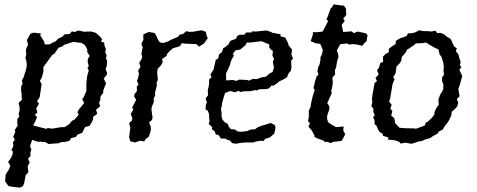

<svg xmlns="http://www.w3.org/2000/svg" viewBox="-20 -646 2178 876"><path d="M72 210 42 207 19 203 12 194 3 180 6 150 11 142 22 125 27 109 17 93 29 76 37 60 39 46 32 39 41 20 39 3 48 -9 40 -21 50 -45 47 -52 61 -74 59 -83V-103L68 -114L65 -127L70 -145L69 -158L65 -177L80 -191L79 -205L78 -224L76 -231L77 -254L83 -262L80 -279L89 -296L93 -311L98 -325L102 -345V-354L100 -368L96 -382L100 -399L98 -412L100 -426L108 -441L103 -463L118 -491L132 -497L168 -493L163 -486L180 -459L185 -443L207 -444L225 -454L235 -458L244 -469L264 -478L274 -489L298 -491L308 -503L322 -500L336 -507L366 -501L377 -502H398L417 -496L426 -489L438 -477L446 -467L441 -457L456 -451V-440L463 -423L460 -408L467 -391L463 -383L469 -367L467 -345L462 -331L468 -315V-306L453 -287L464 -266L451 -233V-222L439 -207L437 -187L432 -178L437 -161L418 -145L424 -127L405 -113V-103L398 -87L388 -72L368 -66L355 -40L334 -32L326 -21L305 -16L297 -4L281 1L261 2L242 9L239 8L202 11L186 2H173L164 0L153 1L127 -8L117 20L123 37L119 48V66L108 78L115 96L106 113L108 125L109 141L97 153L91 187L85 203ZM191 -58 198 -62 217 -59 260 -66H275L295 -79L309 -95L321 -101L339 -123L333 -134L341 -148L364 -176L355 -194L361 -201L374 -230V-265L378 -301L385 -323L379 -337L385 -344L380 -363L381 -377L389 -391L378 -409V-420L372 -433L364 -443L352 -450L314 -455L271 -441L267 -435L247 -428L228 -401L218 -395L178 -340V-318L171 -293L162 -277L170 -262L167 -242L161 -203L149 -184L158 -173L145 -151L151 -133L139 -123L149 -112L142 -94L131 -74L157 -67Z M597 4 575 -1 571 -13 569 -21 573 -52 575 -63 569 -84 583 -97V-110L576 -126L588 -145L583 -156L592 -172L601 -191L592 -206L594 -217L605 -231L604 -251L612 -260L605 -277L610 -290L614 -310L610 -323L621 -342L615 -359L625 -375L629 -385L625 -400L629 -421L631 -429L625 -447L634 -463V-489L647 -495L659 -500L683 -496L687 -494L693 -483L699 -469L705 -458L711 -452L727 -450L749 -458L761 -465L768 -468L792 -478L800 -488L815 -491L830 -504L841 -501H860L899 -508L919 -501L922 -486L928 -472L911 -448L888 -433L876 -445H863L842 -446L825 -447L809 -449L802 -436L787 -431L769 -426L751 -410L742 -399L740 -391L720 -377L722 -362L714 -347L700 -333L697 -317L700 -282L694 -266L696 -258L690 -234L687 -221L688 -211L681 -196L682 -181L673 -160L671 -148L673 -131L676 -110L673 -98L660 -88L668 -67V-51L659 -22L645 -12L638 -1L618 -4Z M1088 5 1069 7 1060 10 1039 7 1029 -5 1018 -8 1007 -14H988L977 -30L965 -32L959 -48L946 -56L949 -65L932 -81L936 -92L934 -113V-125L928 -141L918 -146L919 -167L924 -179L918 -197L929 -211L928 -233L934 -262V-283L945 -294L940 -306L954 -328L957 -341L961 -357L964 -372L976 -380L979 -398L992 -407L999 -427L1006 -430L1023 -444L1030 -459L1056 -469L1062 -481L1071 -487L1095 -488L1103 -498H1128L1129 -503L1146 -502L1176 -505L1195 -507L1217 -500L1221 -497L1247 -492L1260 -490V-480L1281 -475L1294 -450L1297 -439L1312 -420L1311 -407L1309 -399L1317 -378L1308 -369L1310 -340L1307 -323L1297 -312L1289 -293L1270 -282L1253 -274L1243 -265L1227 -255L1219 -256L1206 -242L1188 -239H1165L1147 -232V-236L1124 -230H1106L1089 -229L1075 -226L1070 -232L1052 -225L1031 -231L1020 -227L1007 -222L1003 -210L998 -193L993 -173L992 -163L988 -148L991 -132V-113L995 -100L1006 -88L1020 -80L1023 -69L1033 -57L1053 -55L1064 -46L1082 -45L1108 -48L1123 -55L1143 -56L1157 -66L1176 -73L1180 -74L1193 -78L1215 -85L1233 -76L1237 -65L1235 -51L1231 -36L1211 -19L1191 -13L1181 -2L1170 -4L1147 0L1136 4H1104ZM1012 -279 1042 -281 1058 -277 1072 -283 1108 -281 1115 -278 1134 -286 1151 -285 1177 -294 1193 -296 1210 -311 1223 -317 1230 -337 1225 -363 1230 -378 1223 -392 1225 -414 1217 -419 1208 -430 1209 -443 1173 -458 1123 -452H1106L1100 -440L1076 -420L1054 -416L1043 -401L1047 -392L1036 -373L1028 -347L1020 -329L1011 -310Z M1489 7 1470 0 1466 3 1451 -7 1429 -14 1414 -22 1415 -27 1406 -44 1402 -52 1387 -68 1394 -84 1385 -94 1389 -112V-141L1398 -161V-169L1405 -200L1410 -218L1416 -236L1410 -244L1414 -260L1417 -274L1425 -298L1433 -305L1428 -321L1432 -340L1438 -352L1442 -372V-385L1449 -399L1453 -418L1441 -446L1422 -448L1401 -457H1397L1408 -490L1407 -499H1425L1452 -502L1469 -534L1477 -551L1469 -557L1475 -570L1488 -606L1495 -614L1503 -626L1539 -621L1549 -620L1558 -608L1560 -578L1546 -561L1553 -551L1539 -532L1546 -500L1584 -503L1594 -495L1613 -502L1649 -494L1657 -486L1652 -457L1643 -450L1633 -437L1608 -443L1586 -445L1576 -442L1563 -448L1532 -444L1517 -416L1523 -398L1524 -384L1519 -370L1516 -355L1513 -336L1508 -327L1509 -306L1496 -291L1498 -277V-264L1496 -251L1491 -230L1494 -222L1486 -204L1473 -175L1482 -162L1483 -148L1475 -126L1472 -112L1473 -102L1477 -88L1494 -77L1508 -69L1512 -66L1529 -67L1548 -69L1546 -51L1555 -34L1544 -12L1538 -3L1501 1Z M1858 10 1829 5 1808 9 1801 1 1785 -5 1773 -7 1750 -9 1752 -19 1728 -26 1725 -36 1711 -45 1706 -53 1698 -72 1689 -80V-97L1682 -111L1690 -120L1683 -137L1684 -150L1674 -162L1679 -179L1677 -193L1679 -212L1684 -239L1689 -267L1700 -276L1693 -290L1708 -307L1700 -325L1709 -337L1715 -358L1728 -364L1727 -387L1738 -399L1754 -408V-423L1768 -434L1785 -445L1786 -460L1809 -473L1821 -476L1836 -483L1841 -494H1855L1874 -498L1892 -508L1913 -504H1934L1947 -502L1966 -506L1975 -495L1989 -496L2005 -490L2018 -479L2035 -469L2040 -461L2045 -448L2053 -433L2064 -426L2060 -412L2072 -397L2076 -380L2082 -363L2078 -350L2085 -340L2076 -328L2083 -312L2089 -299L2083 -278L2080 -265L2071 -239L2077 -207L2064 -194L2071 -177L2066 -161L2060 -153L2041 -136L2039 -119L2033 -106L2028 -96L2017 -80L2010 -72L2000 -55L1981 -45L1976 -36L1955 -25L1943 -16L1929 -12L1918 -9L1907 -3L1887 0L1877 4ZM1877 -58 1895 -65 1918 -73 1924 -88 1931 -90 1950 -108 1963 -125 1961 -131 1971 -154 1982 -168 1980 -191 1988 -214 2002 -236 2003 -261 1997 -275V-293L2006 -306L2003 -325L2005 -337L2003 -358L1994 -387L1986 -397L1980 -421L1964 -428L1939 -442L1924 -452L1905 -449L1877 -448L1870 -441L1836 -418L1833 -409L1813 -386L1811 -369L1804 -358L1789 -342L1785 -312L1774 -294L1780 -284L1771 -262L1760 -196L1755 -183L1767 -168L1761 -150L1770 -140L1765 -118L1779 -107L1783 -84L1803 -63L1830 -61L1873 -60Z"/></svg>

Font: Winky Rough Light
Style: Italic
Weight: 300
Italic angle: -8.97852°
Designer: Simon Atzbach
Foundry: typofactur
Version: Version 1.206; ttfautohint (v1.8.4.7-5d5b)